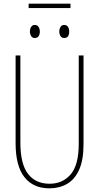

<svg xmlns="http://www.w3.org/2000/svg" viewBox="-20 -1016 540 1046"><path d="M249 10Q161 10 113 -51Q65 -112 65 -236V-714H91V-239Q91 -123 132.5 -69Q174 -15 250 -15Q321 -15 365 -66Q409 -117 409 -233V-714H435V-230Q435 -144 411 -91Q387 -38 345 -14Q303 10 249 10ZM329 -809Q316 -809 309.5 -820Q303 -831 303 -844Q303 -858 309.5 -869Q316 -880 329 -880Q344 -880 350.5 -869.5Q357 -859 357 -844Q357 -829 351 -819Q345 -809 329 -809ZM169 -809Q156 -809 149.5 -820Q143 -831 143 -844Q143 -858 149.5 -869Q156 -880 169 -880Q184 -880 190.5 -869Q197 -858 197 -844Q197 -829 190.5 -819Q184 -809 169 -809ZM136 -972V-996H364V-972Z"/></svg>

Font: Noto Sans Mono ExtraCondensed Thin
Style: Regular
Weight: 100
Width: 2
Designer: Monotype Design Team
Foundry: Monotype Imaging Inc.
Version: Version 2.014; ttfautohint (v1.8.4.7-5d5b)